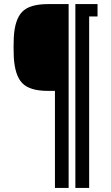

<svg xmlns="http://www.w3.org/2000/svg" viewBox="-20 -820 544 940"><path d="M249 100V-375H215.5Q125.5 -375 89 -413Q52.5 -451 47.5 -540.5Q46.5 -561.5 46.5 -588.8Q46.5 -616 47.5 -636Q52 -724 88.5 -762Q125 -800 215.5 -800H316V100ZM349 100V-800H457.5V-739.5H416.5V100Z"/></svg>

Font: Big Shoulders Stencil Display
Style: Bold
Weight: 700
Designer: Patric King
Foundry: XO Type Co
Version: Version 1.000